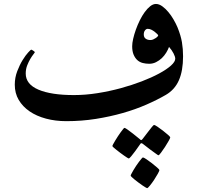

<svg xmlns="http://www.w3.org/2000/svg" viewBox="-20 -624 1024 995"><path d="M928.7 -332.5Q928.7 -257.3 907.2 -208.3Q885.7 -159.2 839.4 -132.3Q794.9 -106.4 738.5 -81.8Q682.1 -57.1 616.2 -38.3Q550.3 -19.5 476.6 -7.8Q402.8 3.9 323.7 3.9Q267.1 3.9 218 -9.3Q168.9 -22.5 133.1 -47.1Q97.2 -71.8 76.9 -106.4Q56.6 -141.1 56.6 -185.1Q56.6 -221.7 69.3 -254.9Q82 -288.1 97.4 -313Q112.8 -337.9 126.2 -352.3Q139.6 -366.7 141.6 -366.7Q143.1 -366.7 146.2 -365Q149.4 -363.3 152.6 -361.1Q155.8 -358.9 158.2 -356.7Q160.6 -354.5 160.6 -354Q160.6 -352.1 153.1 -342.5Q145.5 -333 137 -318.6Q128.4 -304.2 120.8 -284.7Q113.3 -265.1 113.3 -243.2Q113.3 -187.5 179.2 -159.4Q245.1 -131.3 363.3 -131.3Q422.4 -131.3 484.4 -141.1Q546.4 -150.9 604.7 -166.7Q663.1 -182.6 714.6 -202.4Q766.1 -222.2 804.9 -243.2Q843.8 -264.2 866 -284.2Q888.2 -304.2 888.2 -319.8Q888.2 -330.1 879.4 -347.2Q870.6 -364.3 856 -380.9Q850.6 -366.2 841.1 -350.6Q831.5 -335 818.4 -322.5Q805.2 -310.1 788.6 -301.8Q772 -293.5 753.4 -293.5Q735.8 -293.5 719.7 -297.6Q703.6 -301.8 691.9 -312.3Q680.2 -322.8 672.6 -340.3Q665 -357.9 665 -384.3Q665 -400.9 670.2 -423.3Q675.3 -445.8 684.1 -470.5Q692.9 -495.1 704.6 -518.8Q716.3 -542.5 730 -561.3Q743.7 -580.1 758.5 -591.8Q773.4 -603.5 788.1 -603.5Q804.2 -603.5 820.8 -591.6Q837.4 -579.6 852.5 -561.5Q867.7 -543.5 880.1 -521.7Q892.6 -500 900.4 -481Q917 -439.9 922.9 -405Q928.7 -370.1 928.7 -332.5ZM745.1 -474.6Q737.8 -474.6 731.4 -466.6Q725.1 -458.5 725.1 -445.3Q725.1 -430.7 734.9 -423.6Q744.6 -416.5 759.3 -416.5Q767.1 -416.5 774.2 -419.7Q781.2 -422.9 787.1 -426.8Q793 -430.7 796.4 -434.6Q799.8 -438.5 799.8 -440.4Q799.8 -442.4 794.7 -447.8Q789.6 -453.1 781.7 -459.2Q773.9 -465.3 764.4 -470Q754.9 -474.6 745.1 -474.6ZM778.3 23.4Q782.2 23.4 795.9 32.5Q809.6 41.5 824.2 53Q838.9 64.5 850.6 74.7Q862.3 85 862.3 87.9Q862.3 91.8 854 106.4Q845.7 121.1 835 137.7Q824.2 154.3 814.2 167.5Q804.2 180.7 801.3 180.7Q798.8 180.7 786.1 171.1Q773.4 161.6 758.3 150.9L719.7 121.1Q715.3 117.7 711.4 118.2Q709.5 118.2 706.5 123L679.7 160.6Q669.4 174.8 659.9 186Q650.4 197.3 647 197.3Q645.5 197.3 638.9 193.1Q632.3 189 622.6 182.1Q612.8 175.3 602.5 167.5Q592.3 159.7 583.3 152.6Q574.2 145.5 568.4 140.1Q562.5 134.8 562.5 132.8Q562.5 130.4 566.7 122.6Q570.8 114.7 577.4 104Q584 93.3 591.3 81.8Q598.6 70.3 605.7 61Q612.8 51.8 617.9 45.2Q623 38.6 624.5 38.6Q628.9 38.6 641.8 48.1Q654.8 57.6 668.9 68.4Q685.5 81.1 704.6 97.2Q708.5 101.6 711.4 102.1Q714.8 102.1 719.7 95.2Q734.4 75.2 747.1 59.6Q757.3 45.9 766.6 34.7Q775.9 23.4 778.3 23.4ZM806.2 257.3Q806.2 261.2 797.9 276.4Q789.6 291.5 778.6 308.1Q767.6 324.7 756.8 337.9Q746.1 351.1 742.2 351.1Q740.7 351.1 733.9 346.9Q727.1 342.8 717.5 336.4Q708 330.1 697.5 322Q687 314 678 306.9Q668.9 299.8 663.1 293.9Q657.2 288.1 657.2 286.1Q657.2 283.7 661.4 275.9Q665.5 268.1 671.6 257.6Q677.7 247.1 685.5 235.4Q693.4 223.6 700.4 214.4Q707.5 205.1 713.1 198.5Q718.8 191.9 720.7 191.9Q724.6 191.9 738.3 200.9Q752 210 767.1 221.7Q782.2 233.4 794.2 244.1Q806.2 254.9 806.2 257.3Z"/></svg>

Font: Accordance
Style: Bold
Weight: 700
Version: Version 1.2 (build January 31, 2020) Miklal Software Solutio